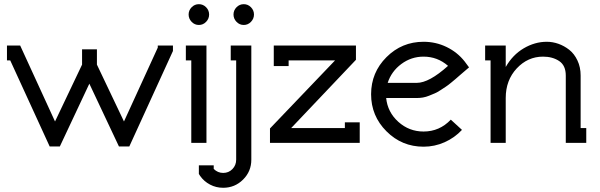

<svg xmlns="http://www.w3.org/2000/svg" viewBox="-20 -681 2858 915"><path d="M804.2 -463.9V-438L596.2 17.1H546.9L405.8 -282.2L265.1 17.1H216.8L28.8 -393.1H13.2V-463.9H76.2L242.2 -102.1L371.1 -373V-445.8H441.9V-373L570.8 -102.1L731.9 -454.1V-463.9Z M891.6 -393.1H865.7V-463.9H963.9V0H891.6ZM893.3 -646.5Q907.7 -661.1 927.7 -661.1Q947.8 -661.1 962.2 -646.5Q976.6 -631.8 976.6 -611.8Q976.6 -591.8 962.2 -576.9Q947.8 -562 927.7 -562Q907.7 -562 893.3 -576.9Q878.9 -591.8 878.9 -611.8Q878.9 -631.8 893.3 -646.5Z M998.5 124Q1017.6 143.1 1043.5 143.1Q1069.8 143.1 1087.6 124.8Q1105.5 106.4 1105.5 80.1V-393.1H1079.6V-463.9H1177.7V80.1Q1177.7 135.7 1138.4 174.8Q1099.1 213.9 1043.5 213.9Q1009.8 213.9 981 198.7Q952.1 183.6 933.6 157.2L927.7 147.9V106.9H998.5ZM1107.2 -646.5Q1121.6 -661.1 1141.6 -661.1Q1161.6 -661.1 1176 -646.5Q1190.4 -631.8 1190.4 -611.8Q1190.4 -591.8 1176 -576.9Q1161.6 -562 1141.6 -562Q1121.6 -562 1107.2 -576.9Q1092.8 -591.8 1092.8 -611.8Q1092.8 -631.8 1107.2 -646.5Z M1676.3 -396 1367.7 -70.8H1623.5V-98.1H1694.3V0H1266.6V-68.8L1576.7 -393.1H1355.5V-366.2H1284.7V-463.9H1676.3Z M1820.3 -213.9Q1827.1 -146.5 1878.4 -100.3Q1929.7 -54.2 1998.5 -54.2Q2074.7 -54.2 2128.4 -110.8L2181.6 -62Q2146.5 -24.4 2098.9 -3.2Q2051.3 18.1 1998.5 18.1Q1895 18.1 1821.8 -55.2Q1748.5 -128.4 1748.5 -231.9Q1748.5 -335.4 1821.8 -408.7Q1895 -481.9 1998.5 -481.9Q2057.1 -481.9 2108.4 -457Q2159.7 -432.1 2194.3 -388.2L2215.3 -359.9L2189.5 -337.9Q2187 -335.9 2171.6 -322.5Q2156.2 -309.1 2150.6 -304.2Q2145 -299.3 2129.2 -286.4Q2113.3 -273.4 2104.2 -267.6Q2095.2 -261.7 2079.6 -251.5Q2064 -241.2 2052 -236.1Q2040 -231 2024.9 -224.9Q2009.8 -218.8 1995.4 -216.3Q1981 -213.9 1966.3 -213.9ZM1966.3 -286.1Q2024.9 -286.1 2115.2 -367.2Q2064.9 -411.1 1998.5 -411.1Q1939.9 -411.1 1892.6 -376Q1845.2 -340.8 1827.6 -286.1Z M2317.9 -393.1H2292V-463.9H2390.1V-361.8Q2422.9 -419.4 2475.8 -450.7Q2528.8 -481.9 2585.9 -481.9Q2613.8 -481.9 2641.4 -472.2Q2668.9 -462.4 2692.9 -443.6Q2716.8 -424.8 2731.9 -392.8Q2747.1 -360.8 2747.1 -320.8V-70.8H2773.9V0H2676.3V-320.8Q2676.3 -369.1 2644.8 -390.1Q2613.3 -411.1 2567.9 -411.1Q2495.1 -411.1 2442.6 -355Q2390.1 -298.8 2390.1 -213.9V0H2317.9Z"/></svg>

Font: Rawengulk
Style: Bold
Weight: 700
Version: Version 0.92